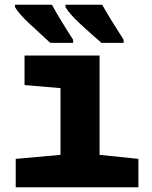

<svg xmlns="http://www.w3.org/2000/svg" viewBox="-20 -786 640 806"><path d="M46 0V-119L234 -136V-416L83 -429V-553H398V-136L561 -119V0ZM406 -606H499V-619Q438 -714 409 -766H255V-756Q272 -727 317 -685.5Q362 -644 406 -606ZM191 -606H287V-619Q229 -709 198 -766H43V-756Q59 -728 106.5 -684Q154 -640 191 -606Z"/></svg>

Font: Noto Sans Mono Extra
Style: Regular
Weight: 800
Designer: Monotype Design Team
Foundry: Monotype Imaging Inc.
Version: Version 1.900